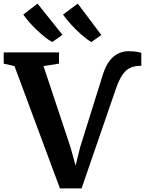

<svg xmlns="http://www.w3.org/2000/svg" viewBox="-40 -1032 799 1059"><path d="M290.5 7 40 -667.5 -19.5 -681V-743H285.5V-681L200 -667.5L348.5 -221L377 -118.5L402 -220L528 -622.5Q543 -669.5 564.8 -697.2Q586.5 -725 613 -737.2Q639.5 -749.5 667 -749.5Q698 -749.5 715.5 -746.2Q733 -743 739.5 -740.5V-668Q739.5 -669 737.5 -669Q735.5 -669 733.5 -669Q702.5 -669 678.5 -658Q654.5 -647 635.5 -619.5Q616.5 -592 599.5 -543L410 7ZM248 -800.5Q229.5 -810 207.2 -827.8Q185 -845.5 162.2 -867.2Q139.5 -889 120 -911.2Q100.5 -933.5 88.5 -952L167 -1012L304.5 -840L249 -800.5ZM463.5 -800.5Q440 -814 409.8 -840.2Q379.5 -866.5 352 -897Q324.5 -927.5 307.5 -951.5L389 -1012L519 -839L464.5 -800.5Z"/></svg>

Font: Merriweather 20pt
Style: Bold
Weight: 700
Version: Version 2.100